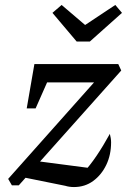

<svg xmlns="http://www.w3.org/2000/svg" viewBox="-20 -749 521 776"><path d="M28 0 13 -26 426 -490H458L470 -464L56 0ZM244 2 61 -35 120 -99 357 -68 314 -48Q343 -79 370 -119Q397 -159 424 -208Q426 -200 427.5 -191Q429 -182 429 -174Q429 -123 409.5 -82.5Q390 -42 356.5 -17.5Q323 7 279 7Q260 7 244 2ZM88 -311 119 -490H203L124 -311ZM147 -416 119 -490H458L382 -416ZM290 -581 192 -697 229 -729 324 -648 446 -729 473 -697 343 -581Z"/></svg>

Font: Piazzolla Thin Medium
Style: Italic
Weight: 500
Italic angle: -11.3°
Version: Version 2.005